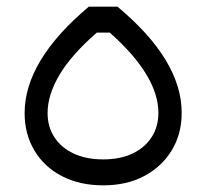

<svg xmlns="http://www.w3.org/2000/svg" viewBox="-20 -557 620 577"><path d="M247 -537H333Q526 -376 526 -218Q526 -154 496 -105Q466 -56 413.5 -28Q361 0 290 0Q220 0 166.5 -27.5Q113 -55 83.5 -104.5Q54 -154 54 -217Q54 -375 247 -537ZM271 -459Q195 -393 159 -332.5Q123 -272 123 -217Q123 -176 143.5 -144.5Q164 -113 201.5 -95.5Q239 -78 290 -78Q341 -78 378 -95.5Q415 -113 435.5 -144.5Q456 -176 456 -218Q456 -273 420 -333Q384 -393 310 -459Z"/></svg>

Font: Alexandria Light
Style: Regular
Weight: 300
Designer: Mohamed Gaber
Foundry: Kief Type Foundry
Version: Version 5.100